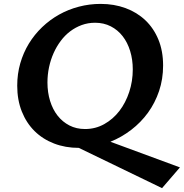

<svg xmlns="http://www.w3.org/2000/svg" viewBox="-20 -745 938 980"><path d="M382.3 9.8Q313.5 9.8 255.9 -12.5Q198.2 -34.7 156.5 -75.9Q114.7 -117.2 91.3 -176Q67.9 -234.9 67.9 -307.6Q67.9 -367.7 83.5 -421.9Q99.1 -476.1 127.4 -522.5Q155.8 -568.8 195.1 -606.4Q234.4 -644 281.5 -670.4Q328.6 -696.8 382.6 -710.9Q436.5 -725.1 493.7 -725.1Q562.5 -725.1 620.8 -703.6Q679.2 -682.1 721.9 -641.6Q764.6 -601.1 788.6 -542.7Q812.5 -484.4 812.5 -410.6Q812.5 -341.3 792 -280.5Q771.5 -219.7 735.4 -169.9Q699.2 -120.1 649.9 -82.3Q600.6 -44.4 543.5 -21.5L898.4 109.4L807.1 215.3ZM414.1 -86.4Q467.3 -86.4 512.2 -111.6Q557.1 -136.7 589.4 -178.7Q621.6 -220.7 639.6 -275.6Q657.7 -330.6 657.7 -390.6Q657.7 -440.9 644.3 -484.6Q630.9 -528.3 606 -560.3Q581.1 -592.3 545.4 -610.6Q509.8 -628.9 465.3 -628.9Q429.2 -628.9 397.2 -617.2Q365.2 -605.5 338.1 -585Q311 -564.5 289.6 -535.6Q268.1 -506.8 253.2 -473.1Q238.3 -439.5 230.2 -401.4Q222.2 -363.3 222.2 -323.7Q222.2 -273.4 235.6 -230Q249 -186.5 273.9 -154.8Q298.8 -123 334.2 -104.7Q369.6 -86.4 414.1 -86.4Z"/></svg>

Font: Proza Libre
Style: SemiBold Italic
Weight: 600
Designer: Jasper de Waard
Foundry: Jasper de Waard
Version: Version 1.000; ttfautohint (v1.4.1.8-43bc)